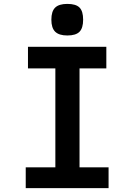

<svg xmlns="http://www.w3.org/2000/svg" viewBox="-20 -965 640 985"><path d="M112 -106.5H264V-614H123.5V-725H525.5V-614H388V-106.5H537V0H112ZM243.5 -864Q243.5 -907 263 -926Q282.5 -945 325.5 -945Q369.5 -945 388 -926.2Q406.5 -907.5 406.5 -864Q406.5 -821 387.8 -802Q369 -783 325.5 -783Q283 -783 263.2 -802.2Q243.5 -821.5 243.5 -864Z"/></svg>

Font: JuliaMono
Style: Bold
Weight: 700
Monospace: yes
Designer: cormullion
Foundry: corm
Version: Version 0.055; ttfautohint (v1.8.4)